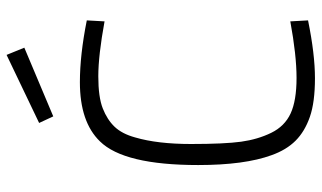

<svg xmlns="http://www.w3.org/2000/svg" viewBox="-217 -751 978 584"><g transform="rotate(-90 272.0 -459.0)"><path d="M502 -11Q399 10 326 10Q253 10 208.5 -5.5Q164 -21 136 -49Q108 -77 92 -122Q62 -204 62 -345Q62 -571 134 -644Q193 -705 314 -705Q397 -705 502 -684L499 -630Q395 -649 332 -649Q269 -649 234.5 -635.5Q200 -622 178.5 -599.5Q157 -577 146 -537Q126 -469 126 -367Q126 -265 133 -214.5Q140 -164 160 -123Q180 -82 219 -64Q258 -46 327 -46Q396 -46 499 -65ZM190 -829 397 -928 419 -874 210 -786Z"/></g></svg>

Font: Titillium Web
Style: Light
Weight: 300
Version: Version 1.001;PS 57.000;hotconv 1.0.70;makeotf.lib2.5.55311